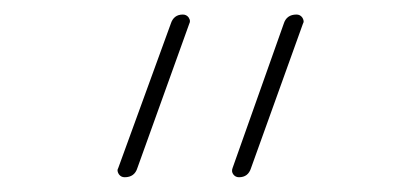

<svg xmlns="http://www.w3.org/2000/svg" viewBox="-20 -563 540 264"><path d="M308.6 -319.3Q303.7 -319.3 300.8 -323.2Q297.9 -327.1 299.8 -332L370.1 -530.3Q374 -543 387.7 -543Q392.6 -543 395.5 -539.1Q397.5 -536.1 397.5 -533.2Q397.5 -532.2 396.5 -530.3L325.2 -332Q321.3 -319.3 308.6 -319.3ZM151.4 -319.3Q146.5 -319.3 143.6 -323.2Q141.6 -326.2 141.6 -329.1Q141.6 -330.1 142.6 -332L214.8 -530.3Q218.8 -543 231.4 -543Q236.3 -543 239.3 -539.1Q241.2 -536.1 241.2 -534.2Q241.2 -532.2 240.2 -530.3L168.9 -332Q165 -319.3 151.4 -319.3Z"/></svg>

Font: Rounded-L Mgen+ 2m thin
Style: Regular
Weight: 100
Designer: [Source Han Sans]
Ryoko NISHIZUKA  (kana & ideographs); Paul D. Hunt (Latin, Greek & Cyrillic); Wenlong ZHANG  (bopomofo
Version: Version 1.059.20150602